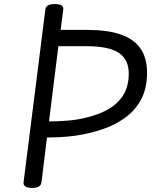

<svg xmlns="http://www.w3.org/2000/svg" viewBox="-20 -910 765 944"><path d="M138 14Q116 14 105 7Q94 0 96 -15L203 -863Q205 -877 216 -883.5Q227 -890 249 -890Q271 -890 282 -883.5Q293 -877 291 -862L278 -763H410Q507 -763 572 -741Q637 -719 670 -672.5Q703 -626 703 -553Q703 -476 674 -421.5Q645 -367 595 -331Q545 -295 482.5 -274Q420 -253 352 -243Q315 -238 278 -236Q241 -234 211 -234L184 -14Q182 0 171 7Q160 14 138 14ZM221 -313Q242 -313 265.5 -314Q289 -315 313.5 -317Q338 -319 362 -323Q433 -335 489.5 -361Q546 -387 579.5 -432.5Q613 -478 613 -548Q613 -596 590 -626Q567 -656 521 -669.5Q475 -683 404 -683H267Z"/></svg>

Font: Playwrite GB S
Style: Italic
Weight: 400
Italic angle: -7°
Designer: Veronika Burian, José Scaglione
Foundry: TypeTogether
Version: Version 1.000